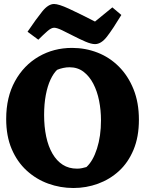

<svg xmlns="http://www.w3.org/2000/svg" viewBox="-20 -922 727 962"><path d="M348 20Q282 20 221.5 -2Q161 -24 113.5 -67.5Q66 -111 38.5 -175.5Q11 -240 11 -326Q11 -435 55 -515Q99 -595 174 -638.5Q249 -682 341 -682Q408 -682 468.5 -658.5Q529 -635 575.5 -588.5Q622 -542 649 -475Q676 -408 676 -322Q676 -236 649 -171.5Q622 -107 576 -65Q530 -23 471 -1.5Q412 20 348 20ZM366 -77Q380 -77 391 -79.5Q402 -82 413 -85Q446 -115 466 -177.5Q486 -240 486 -319Q486 -370 476.5 -417.5Q467 -465 447.5 -502.5Q428 -540 398.5 -562.5Q369 -585 328 -585Q313 -585 296.5 -581.5Q280 -578 266 -572Q248 -555 233 -523Q218 -491 209.5 -446Q201 -401 201 -346Q201 -287 211.5 -237.5Q222 -188 243 -152Q264 -116 294.5 -96.5Q325 -77 366 -77ZM456 -701Q437 -701 408 -713.5Q379 -726 348 -742Q317 -758 291 -770.5Q265 -783 251 -783Q237 -783 217.5 -766Q198 -749 172 -723L118 -763Q162 -828 192 -865Q222 -902 251 -902Q274 -902 325 -878.5Q376 -855 456 -814L543 -885L588 -847Q545 -776 516 -738.5Q487 -701 456 -701Z"/></svg>

Font: Eczar
Style: Bold
Weight: 700
Designer: Vaibhav Singh
Foundry: Rosetta Type Foundry
Version: Version 2.000